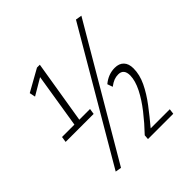

<svg xmlns="http://www.w3.org/2000/svg" viewBox="-197 -892 1052 1052"><g transform="rotate(-45 329.5 -365.5)"><path d="M34 -306 39 -339H135L186 -656L91 -600L84 -634L211 -705H233L173 -339H256L251 -306ZM148 9 113 3 548 -740 584 -734ZM364 2 366 -25Q412 -73 452 -124Q492 -175 516.5 -223.5Q541 -272 542 -313Q542 -364 499 -364Q482 -364 466 -358Q450 -352 430 -337L419 -368Q461 -403 511 -403Q545 -403 563.5 -383.5Q582 -364 582 -328Q582 -279 558 -229Q534 -179 496 -129Q458 -79 416 -29H564L560 2Z"/></g></svg>

Font: Georama SemiCondensed Light
Style: Italic
Weight: 300
Width: 4
Italic angle: -9°
Designer: Jean-Baptiste Levee
Foundry: Production Type
Version: Version 1.000